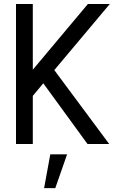

<svg xmlns="http://www.w3.org/2000/svg" viewBox="-20 -720 588 960"><path d="M526 0H417.5L196.5 -303.5L144 -240.5V0H60V-700H144V-371.5L419.5 -700H529L251.5 -369.5ZM200.5 220.5 231.5 51.5H315.5L256.5 220.5Z"/></svg>

Font: Urbanist Medium
Style: Regular
Weight: 500
Designer: Corey Hu
Foundry: Corey Hu
Version: Version 1.321; ttfautohint (v1.8.4.7-5d5b)